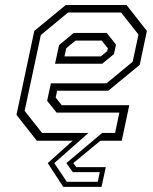

<svg xmlns="http://www.w3.org/2000/svg" viewBox="-20 -560 610 764"><path d="M231.5 183.5 170 89 269 0H126.5L45.5 -103L116.5 -437L241.5 -540H483.5L564.5 -437L536 -302L411 -199H207.5L201.5 -172L225.5 -141.5H494.5L464.5 0H379.5L271.5 89L283.5 105H401L384 183.5ZM246 163.5H369L377 125H270L244 89L386.5 -31H438L455 -112H205L167.5 -159L182.5 -228.5H404L508 -314.5L531 -422.5L462 -510H250.5L142.5 -420.5L78 -119L147.5 -31H332L196 89ZM199 -306.5 215 -380.5 273.5 -429H404.5L441.5 -382.5L433.5 -345L387 -306.5ZM236.5 -335.5H381L406.5 -356.5L409 -368L384.5 -398.5H280.5L243.5 -368Z"/></svg>

Font: Tourney Thin Light
Style: Italic
Weight: 300
Italic angle: -12°
Version: Version 1.015